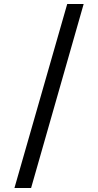

<svg xmlns="http://www.w3.org/2000/svg" viewBox="-20 -812 489 957"><path d="M315 -792H397L135 125H52Z"/></svg>

Font: lkorean15
Style: Book
Weight: 400
Designer: Jelle Bosma - Monotype Design Team
Foundry: Monotype Imaging Inc.
Version: Version 2.003